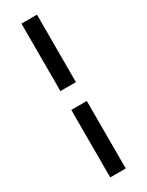

<svg xmlns="http://www.w3.org/2000/svg" viewBox="-238 -865 763 995"><g transform="rotate(-30 143.5 -368.0)"><path d="M96.7 -423.8V-827.6H189.5V-423.8ZM96.7 92.8V-311H189.5V92.8Z"/></g></svg>

Font: Basically A Sans Serif Medium
Style: Regular
Weight: 500
Designer: Hyung-Suk Kim
Foundry: Mental Design
Version: 1.000